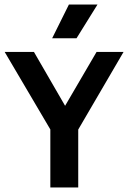

<svg xmlns="http://www.w3.org/2000/svg" viewBox="-42 -823 562 843"><path d="M179 0V-303.5L205 -210.5L-21.5 -595H107L260 -330.5H227.5L382 -595H500.5L276 -210.5L301.5 -302V0ZM187 -655 260.5 -803H386L294 -655Z"/></svg>

Font: Encode Sans SC Condensed SemiBold
Style: Regular
Weight: 600
Width: 3
Designer: Multiple Designers
Foundry: Impallari Type
Version: Version 3.002